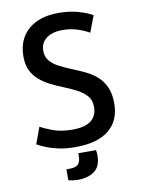

<svg xmlns="http://www.w3.org/2000/svg" viewBox="-97 -774 754 1029"><g transform="rotate(-10 280.0 -259.5)"><path d="M261 15Q208 15 167.5 6Q127 -3 99 -15Q71 -27 55 -36L88 -126Q113 -112 156.5 -96Q200 -80 261 -80Q308 -80 337.5 -92Q367 -104 381 -126.5Q395 -149 395 -180Q395 -218 373 -242Q351 -266 317 -283Q283 -300 248 -314Q215 -327 183.5 -343Q152 -359 126 -381Q100 -403 84.5 -434.5Q69 -466 69 -510Q69 -604 129 -656.5Q189 -709 294 -709Q354 -709 402.5 -695Q451 -681 478 -664L444 -575Q419 -590 381.5 -602.5Q344 -615 298 -615Q263 -615 236.5 -604.5Q210 -594 194.5 -573.5Q179 -553 179 -523Q179 -490 197.5 -468Q216 -446 246.5 -430.5Q277 -415 310 -401Q349 -386 384 -369Q419 -352 446 -328Q473 -304 489 -268Q505 -232 505 -180Q505 -87 443 -36Q381 15 261 15ZM243 190Q231 190 216 188Q201 186 191 183V124H207Q242 124 255.5 110Q269 96 269 62V50H365Q368 65 368 78Q368 138 333.5 164Q299 190 243 190Z"/></g></svg>

Font: Ubuntu Sans Mono Medium
Style: Regular
Weight: 500
Monospace: yes
Designer: Dalton Maag Ltd
Foundry: Dalton Maag Ltd
Version: Version 1.006